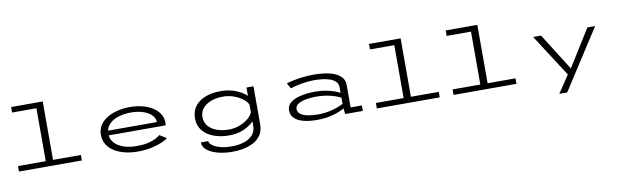

<svg xmlns="http://www.w3.org/2000/svg" viewBox="-52 -1382 7204 2219"><g transform="rotate(-10 3550.0 -273.0)"><path d="M67 0V-64.5H392.5V-685.5H107V-750H478V-64.5H805V0Z M1457 11Q1381 11 1311.8 -5.8Q1242.5 -22.5 1188.8 -55.5Q1135 -88.5 1104 -138Q1073 -187.5 1073 -253Q1073 -317 1104.5 -365.5Q1136 -414 1190.5 -446.5Q1245 -479 1313.8 -495.5Q1382.5 -512 1457 -512Q1531.5 -512 1599 -495.5Q1666.5 -479 1719 -447Q1771.5 -415 1801.8 -368Q1832 -321 1832 -259.5Q1832 -242 1829.5 -231.5H1160.5Q1166.5 -178.5 1204.5 -138.5Q1242.5 -98.5 1307.8 -76.2Q1373 -54 1460 -54Q1541 -54 1597 -67.8Q1653 -81.5 1687 -100.2Q1721 -119 1736.5 -133.5L1818 -83.5Q1797.5 -65.5 1747.8 -43.5Q1698 -21.5 1624.2 -5.2Q1550.5 11 1457 11ZM1459 -447.5Q1384.5 -447.5 1321.2 -429.5Q1258 -411.5 1216.2 -375.8Q1174.5 -340 1163 -286.5H1735.5V-289.5Q1735.5 -333 1700.2 -368.8Q1665 -404.5 1602.8 -426Q1540.5 -447.5 1459 -447.5Z M2533 11Q2435 11 2354 -18.8Q2273 -48.5 2225 -107Q2177 -165.5 2177 -251.5Q2177 -337.5 2222.5 -395.2Q2268 -453 2345.8 -482Q2423.5 -511 2520 -511Q2618.5 -511 2698.2 -479.5Q2778 -448 2825 -402V-500H2907V-52.5Q2907 18 2876 67Q2845 116 2792.5 146Q2740 176 2674 189.8Q2608 203.5 2538 203.5Q2444.5 203.5 2366.8 182.8Q2289 162 2242.2 123.8Q2195.5 85.5 2195.5 33.5H2282Q2282.5 57.5 2313.5 82.2Q2344.5 107 2402 123.8Q2459.5 140.5 2539.5 140.5Q2619.5 140.5 2684 120Q2748.5 99.5 2786.8 57Q2825 14.5 2825 -51.5V-103.5Q2781 -55.5 2705.2 -22.2Q2629.5 11 2533 11ZM2264.5 -250.5Q2264.5 -189 2301.5 -145.5Q2338.5 -102 2401.5 -79.2Q2464.5 -56.5 2543.5 -56.5Q2608 -56.5 2667.8 -79.2Q2727.5 -102 2769.8 -137.2Q2812 -172.5 2825 -209.5V-298.5Q2811 -333.5 2768.2 -366.8Q2725.5 -400 2665.5 -421.8Q2605.5 -443.5 2539.5 -443.5Q2462.5 -443.5 2400.2 -421Q2338 -398.5 2301.2 -355.5Q2264.5 -312.5 2264.5 -250.5Z M3562.5 11Q3476 11 3408.2 -6.2Q3340.5 -23.5 3301.8 -60Q3263 -96.5 3263 -154Q3263 -210 3308.2 -245.5Q3353.5 -281 3429 -298Q3504.5 -315 3595 -315Q3668.5 -315 3727.2 -303.2Q3786 -291.5 3826.5 -276.2Q3867 -261 3885.5 -250V-315Q3885.5 -355 3860.8 -381Q3836 -407 3795.2 -421.5Q3754.5 -436 3705.8 -441.8Q3657 -447.5 3608.5 -447.5Q3566 -447.5 3521 -442.2Q3476 -437 3436 -429Q3396 -421 3367.5 -413.2Q3339 -405.5 3329 -401L3292.5 -465.5Q3313.5 -473 3362 -484Q3410.5 -495 3476.8 -503.5Q3543 -512 3618.5 -512Q3679 -512 3741 -503.8Q3803 -495.5 3855 -475Q3907 -454.5 3938.8 -418.5Q3970.5 -382.5 3970.5 -327.5V-64.5H4102V0H3895.5L3887 -67.5Q3870 -55.5 3825.8 -37Q3781.5 -18.5 3714.5 -3.8Q3647.5 11 3562.5 11ZM3580 -50Q3660 -50 3723.8 -64Q3787.5 -78 3829.2 -95.2Q3871 -112.5 3885.5 -121.5V-193Q3868 -203.5 3827.8 -218.5Q3787.5 -233.5 3729.5 -245Q3671.5 -256.5 3601 -256.5Q3530 -256.5 3473.5 -245.2Q3417 -234 3384.2 -211.2Q3351.5 -188.5 3351.5 -155Q3351.5 -116 3384 -93Q3416.5 -70 3468.8 -60Q3521 -50 3580 -50Z M4267 0V-64.5H4592.5V-685.5H4307V-750H4678V-64.5H5005V0Z M5167 0V-64.5H5492.5V-685.5H5207V-750H5578V-64.5H5905V0Z M6372.5 200 6509 -3 6189 -500H6281.5L6555.5 -66L6825.5 -500H6917L6465.5 200Z"/></g></svg>

Font: Trispace Expanded Light
Style: Regular
Weight: 300
Width: 7
Designer: Tyler Finck
Foundry: Etcetera Type Company
Version: Version 1.210; ttfautohint (v1.8.3)